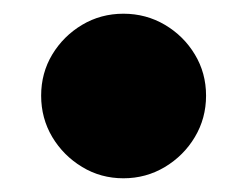

<svg xmlns="http://www.w3.org/2000/svg" viewBox="-20 -250 360 280"><path d="M160 10Q127 10 99.8 -6.5Q72.5 -23 56.2 -50.2Q40 -77.5 40 -110.5Q40 -143.5 56.2 -170.5Q72.5 -197.5 99.8 -213.8Q127 -230 160 -230Q193 -230 220.5 -213.8Q248 -197.5 264.2 -170.5Q280.5 -143.5 280.5 -110.5Q280.5 -77.5 264.2 -50.2Q248 -23 220.5 -6.5Q193 10 160 10Z"/></svg>

Font: Bodoni Moda 9pt Black
Style: Italic
Weight: 900
Italic angle: -13°
Designer: Owen Earl
Foundry: indestructible type
Version: Version 2.004